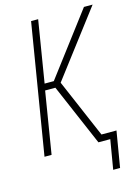

<svg xmlns="http://www.w3.org/2000/svg" viewBox="-133 -809 765 1049"><g transform="rotate(-15 250.0 -284.5)"><path d="M373 166 401 0H334L184 -349H126L69 0H29L150 -735H190L133 -386H185L449 -735H498L219 -368L361 -37H446L412 166Z"/></g></svg>

Font: Iosevka Extralight
Style: Italic
Weight: 200
Italic angle: -9°
Monospace: yes
Designer: Belleve Invis
Foundry: Belleve Invis
Version: Version 32.5.0; ttfautohint (v1.8.4)